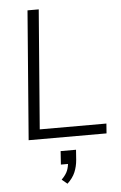

<svg xmlns="http://www.w3.org/2000/svg" viewBox="-63 -755 664 1056"><g transform="rotate(-5 269.0 -227.5)"><path d="M74 0 130 -712H192L140 -54H508L504 0ZM329 75 325 131Q322 167 309 198Q296 229 266 257L236 232Q261 207 269.5 185Q278 163 279 139L299 149H239L244 75Z"/></g></svg>

Font: Muli Light
Style: Italic
Weight: 300
Italic angle: -4.541°
Designer: Vernon Adams
Foundry: Vernon Adams
Version: Version 2.100; ttfautohint (v1.8.1.43-b0c9)